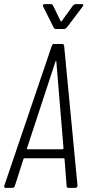

<svg xmlns="http://www.w3.org/2000/svg" viewBox="-27 -914 426 934"><path d="M297 -9 287 -140Q287 -142 285.5 -143Q284 -144 282 -144H92Q90 -144 88.5 -143Q87 -142 87 -140L45 -9Q42 0 33 0H1Q-4 0 -6 -3Q-8 -6 -6 -11L225 -691Q227 -700 236 -700H275Q284 -700 285 -691L350 -11Q350 -6 347 -3Q344 0 340 0H307Q297 0 297 -9ZM107 -188H278Q280 -188 282 -192L247 -615Q247 -618 246 -618Q245 -618 243 -615L104 -192Q104 -188 107 -188ZM182 -887Q182 -894 190 -894H220Q228 -894 231 -887L268 -811Q268 -810 270 -810Q272 -810 273 -811L328 -887Q335 -894 341 -894H371Q377 -894 378 -890.5Q379 -887 375 -882L298 -780Q291 -773 285 -773H244Q238 -773 234 -780L183 -882Q182 -884 182 -887Z"/></svg>

Font: Barlow Condensed Light
Style: Italic
Weight: 300
Width: 3
Italic angle: -7°
Designer: Jeremy Tribby
Foundry: Tribby Type
Version: Version 1.408